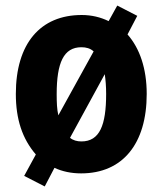

<svg xmlns="http://www.w3.org/2000/svg" viewBox="-20 -614 586 691"><path d="M508 -276C508 -367 483 -440 439 -490L474 -557L402 -594L371 -538C342 -552 310 -560 274 -560C125 -560 37 -457 37 -276C37 -185 60 -115 109 -58L67 19L141 57L176 -10C204 3 236 10 272 10C421 10 508 -96 508 -276ZM184 -275C184 -388 209 -444 273 -444C290 -444 305 -440 317 -429L190 -199C185 -220 184 -245 184 -275ZM362 -276C362 -164 339 -105 273 -105C257 -105 243 -109 232 -118L357 -347C360 -327 362 -303 362 -276Z"/></svg>

Font: Noto Sans Khmer UI Condensed ExtraBold
Style: Regular
Weight: 800
Width: 3
Designer: Danh Hong and the Monotype Design Team
Foundry: Monotype Imaging Inc.
Version: Version 2.002